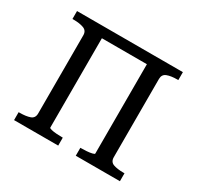

<svg xmlns="http://www.w3.org/2000/svg" viewBox="-117 -643 796 776"><g transform="rotate(30 281.0 -254.5)"><path d="M105 -72V-437Q105 -458 86.5 -465Q68 -472 39 -472H34V-509H176V-47Q176 -44 186 -41.5Q196 -39 210.5 -38Q225 -37 237 -37H240V0H34V-37H39Q68 -37 86.5 -43.5Q105 -50 105 -72ZM386 -47V-509H528V-472H523Q494 -472 476 -465Q458 -458 458 -437V-72Q458 -50 476 -43.5Q494 -37 523 -37H528V0H322V-37H324Q336 -37 350.5 -38Q365 -39 375.5 -41.5Q386 -44 386 -47ZM141 -464V-509H432V-464Z"/></g></svg>

Font: Roboto Serif 28pt Condensed Light
Style: Regular
Weight: 300
Width: 3
Designer: Greg Gazdowicz
Foundry: Commercial Type
Version: Version 1.008